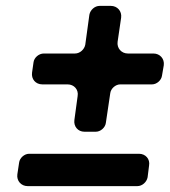

<svg xmlns="http://www.w3.org/2000/svg" viewBox="-20 -635 577 653"><path d="M502 -453H415C393 -453 377 -471 380 -493L392 -575C395 -597 379 -615 357 -615H319C302 -615 287 -601 284 -585L270 -483C267 -467 252 -453 235 -453H129C112 -453 96 -439 94 -423L89 -388C86 -366 101 -348 124 -348H210C232 -348 248 -330 244 -308L233 -227C230 -205 245 -187 267 -187H306C322 -187 338 -201 340 -217L355 -318C357 -334 373 -348 389 -348H497C513 -348 529 -362 531 -378L537 -413C540 -435 524 -453 502 -453ZM45 -82 39 -42C36 -20 52 -2 74 -2H447C464 -2 479 -16 482 -32L487 -72C491 -94 475 -112 453 -112H79C63 -112 47 -98 45 -82Z"/></svg>

Font: Trueno
Style: RoundBdIt
Weight: 700
Designer: Julieta Ulanovsky, Jasper
Foundry: Julieta Ulanovsky, Cannot Into Space Fonts
Version: Version 3.001